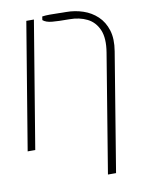

<svg xmlns="http://www.w3.org/2000/svg" viewBox="-99 -790 788 1061"><g transform="rotate(-10 295.0 -260.0)"><path d="M464.5 203.1H419L528.4 -461.6Q541.5 -540.8 521.1 -588.4Q500.7 -636 457.6 -657.5Q414.4 -679 358 -679Q295.8 -679 261.5 -682.2Q227.3 -685.4 210.2 -700.3L213.1 -720.2Q232.2 -723 255.7 -723Q279.1 -723 304 -722.3Q314.6 -721.9 325.3 -721.8Q335.9 -721.6 346.6 -721.6Q396.3 -721.6 441.8 -706.3Q487.2 -691.1 521 -659.3Q554.7 -627.5 570 -578.5Q585.2 -529.5 573.9 -461.6ZM164.8 -711.6 46.9 0H4.3L122.2 -711.6Z"/></g></svg>

Font: Inter UI Thin
Style: Italic
Weight: 100
Italic angle: -9.39999°
Designer: Rasmus Andersson
Foundry: rsms
Version: 3.2;8d6f07862